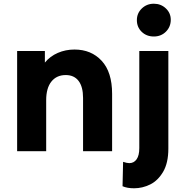

<svg xmlns="http://www.w3.org/2000/svg" viewBox="-20 -812 995 1031"><path d="M72 -538H221V-476Q249 -510 290.5 -528Q332 -546 380 -546Q470 -546 526 -485.5Q582 -425 582 -308V0H426V-286Q426 -346 402 -377.5Q378 -409 333 -409Q284 -409 256 -374Q228 -339 228 -274V0H72ZM674 64Q699 64 713.5 43.5Q728 23 728 -17V-538H884V-14Q884 63 856 110.5Q828 158 786.5 178.5Q745 199 700 199Q663 199 638 188L641 57Q662 64 674 64ZM715 -704Q715 -741 741.5 -766.5Q768 -792 806 -792Q844 -792 870.5 -767Q897 -742 897 -706Q897 -668 871 -642Q845 -616 806 -616Q767 -616 741 -641Q715 -666 715 -704Z"/></svg>

Font: Chess Sans
Style: Bold
Weight: 700
Designer: Wolf Bōese
Foundry: Wolf Bōese
Version: Version 7.223